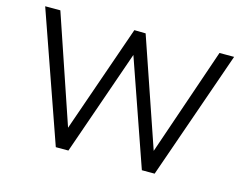

<svg xmlns="http://www.w3.org/2000/svg" viewBox="-97 -860 1295 1015"><g transform="rotate(15 550.5 -352.5)"><path d="M987 -705H1067L821 0H751L550 -577L349 0H280L33 -705H116L316 -116L521 -705L583 -704L785 -115Z"/></g></svg>

Font: wassup Sans
Style: Regular
Weight: 400
Version: Version 2.001